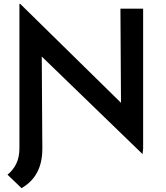

<svg xmlns="http://www.w3.org/2000/svg" viewBox="-20 -774 865 998"><path d="M721 27 162 -514 197 -499 200 0H81V-754H85L635 -214L609 -223L606 -729H724V-1ZM200 -37V1Q200 70 173.5 121Q147 172 92 204L19 134Q48 111 64.5 77Q81 43 81 -4V-142Z"/></svg>

Font: Reem Kufi Fun Medium
Style: Regular
Weight: 500
Designer: Khaled Hosny
Version: Version 1.005